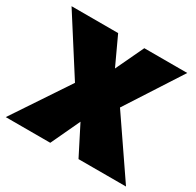

<svg xmlns="http://www.w3.org/2000/svg" viewBox="-145 -821 1002 983"><g transform="rotate(30 356.5 -330.0)"><path d="M712.9 0H432.1L345.2 -170.9L265.1 0H2L221.2 -329.1L9.8 -660.2H285.2L361.8 -495.1L439.9 -660.2H693.8L483.9 -335Z"/></g></svg>

Font: Work Sans Black
Style: Regular
Weight: 900
Designer: Wei Huang
Foundry: Wei Huang
Version: Version 2.012